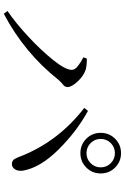

<svg xmlns="http://www.w3.org/2000/svg" viewBox="162 -924 675 1040"><g transform="rotate(90 500.0 -403.5)"><path d="M809 -501Q763 -501 731 -533Q699 -565 699 -611Q699 -657 731 -689Q763 -721 809 -721Q855 -721 887 -689Q919 -657 919 -611Q919 -565 887 -533Q855 -501 809 -501ZM809 -688Q777 -688 754.5 -665.5Q732 -643 732 -611Q732 -579 754.5 -556.5Q777 -534 809 -534Q841 -534 863.5 -556.5Q886 -579 886 -611Q886 -643 863.5 -665.5Q841 -688 809 -688ZM358 -455Q358 -472 334.5 -489.5Q311 -507 290 -517L297 -536Q308 -536 324 -535Q340 -534 356 -530Q390 -519 420.5 -486.5Q451 -454 451 -431Q451 -417 438 -407Q425 -397 411 -381Q266 -198 54 -86L39 -106Q106 -152 179 -220Q252 -288 305 -354Q358 -420 358 -455ZM904 -189Q907 -161 896 -145.5Q885 -130 868 -130Q849 -130 840.5 -145Q832 -160 821 -190Q740 -386 564 -522L580 -542Q692 -481 790 -382Q888 -283 904 -189Z"/></g></svg>

Font: Han-Nom Khai
Style: Regular
Weight: 400
Version: Version 1.200;June 22, 2023;FontCreator 14.0.0.2814 64-bit